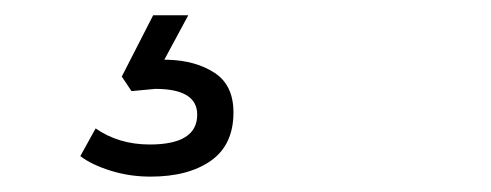

<svg xmlns="http://www.w3.org/2000/svg" viewBox="-20 -20 642 251"><path d="M85 184.1 105 147.9Q135.3 168.9 175.8 168.9Q237.8 168.9 237.8 129.9Q237.8 96.2 183.1 96.2L151.9 99.1L139.2 80.1L180.2 0H226.1L194.8 58.1H199.2Q235.8 59.1 260.5 75.2Q285.2 91.3 285.2 127Q285.2 169.4 255.6 190.2Q226.1 210.9 176.8 210.9Q149.4 210.9 124.5 203.1Q99.6 195.3 85 184.1Z"/></svg>

Font: Cooper Hewitt
Style: Book Italic
Weight: 706
Designer: Village Type and Design LLC
Foundry: Cooper Hewitt Smithsonian Design Museum
Version: 1.000